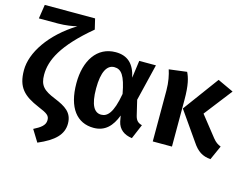

<svg xmlns="http://www.w3.org/2000/svg" viewBox="-131 -1019 1905 1478"><g transform="rotate(15 821.5 -280.5)"><path d="M454 -800H53L36 -688H188C247 -688 308 -698 338 -706C138 -582 28 -413 28 -274C28 -137 85 -82 210 -29C285 2 303 16 303 52C303 94 267 118 214 145L272 239C401 184 462 124 462 37C462 -52 403 -87 316 -123C222 -161 187 -193 187 -280C187 -396 249 -528 474 -716Z M676 -590C527 -590 444 -461 444 -282C444 -84 528 17 660 17C751 17 804 -39 838 -129L846 -84C859 -23 904 9 966 17L1015 -99C983 -107 967 -123 958 -157L929 -279L1000 -572H867L848 -433C826 -539 770 -590 676 -590ZM695 -476C751 -476 783 -434 809 -293C781 -133 738 -96 690 -96C636 -96 601 -148 601 -282C601 -414 637 -476 695 -476Z M1622 -530 1495 -589 1286 -305 1443 -80C1487 -13 1528 11 1592 17L1643 -97C1618 -107 1600 -119 1579 -145L1450 -308ZM1245 -586 1103 -568C1116 -528 1128 -473 1128 -406V0H1281V-372C1281 -491 1265 -546 1245 -586Z"/></g></svg>

Font: Glow Sans SC Normal
Style: Bold
Weight: 700
Designer: Ryoko NISHIZUKA (kana, bopomofo & ideographs); Paul D. Hunt (Latin, Greek & Cyrillic); Sandoll Communications, Soo-young
Version: Version 0.93